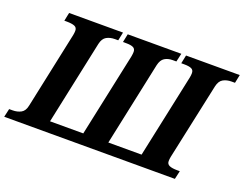

<svg xmlns="http://www.w3.org/2000/svg" viewBox="-142 -929 1456 1145"><g transform="rotate(20 585.5 -357.0)"><path d="M-32 0 -20 -53H2Q32 -53 55 -65.5Q78 -78 85 -114L188 -599Q191 -614 191 -627Q191 -647 174 -654Q157 -661 123 -661H109L120 -714H462L451 -661H430Q400 -661 377.5 -648.5Q355 -636 347 -600L234 -68H445L558 -599Q561 -616 561 -627Q561 -647 546 -654Q531 -661 504 -661H481L492 -714H832L820 -661H796Q767 -661 746 -648Q725 -635 717 -600L604 -68H815L928 -599Q931 -614 931 -627Q931 -647 915.5 -654Q900 -661 870 -661H851L862 -714H1203L1192 -661H1170Q1140 -661 1117.5 -648.5Q1095 -636 1087 -600L983 -115Q980 -100 980 -87Q980 -68 997 -60.5Q1014 -53 1048 -53H1063L1051 0Z"/></g></svg>

Font: Noto Serif
Style: Bold Italic
Weight: 700
Italic angle: -12°
Designer: Monotype Design Team
Foundry: Monotype Imaging Inc.
Version: Version 2.013